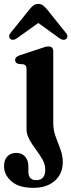

<svg xmlns="http://www.w3.org/2000/svg" viewBox="-50 -696 353 948"><path d="M213 -87.5Q213 -53 224.8 -21.5Q236.5 10 248.2 41Q260 72 260 104.5Q260 162 220.5 196.8Q181 231.5 114 231.5Q43.5 231.5 6.8 199.5Q-30 167.5 -30 124.5Q-30 92.5 -13.2 75.8Q3.5 59 30.5 59Q57.5 59 73.8 77.2Q90 95.5 90 125V151Q90 193.5 128.5 193.5Q173.5 193.5 173.5 141Q173.5 115.5 159.5 91Q145.5 66.5 127.2 42.2Q109 18 95 -7.2Q81 -32.5 81 -60V-353Q81 -366 77.2 -371.2Q73.5 -376.5 65.5 -378.5L40.5 -380.5Q24.5 -385.5 24.5 -399.5Q24.5 -414.5 46 -422.5L147.5 -456Q162 -461 171.2 -463.8Q180.5 -466.5 190 -466.5Q213 -466.5 213 -441.5ZM277.5 -504.5Q264 -493 244 -507L139 -582.5L33.5 -507Q14 -493 0 -504.5Q-4.5 -508.5 -4.8 -516.5Q-5 -524.5 2.5 -534L96 -650Q106 -662.5 115.8 -669.5Q125.5 -676.5 139 -676.5Q152.5 -676.5 162 -669.5Q171.5 -662.5 182 -650L275 -534Q283 -524.5 282.8 -516.5Q282.5 -508.5 277.5 -504.5Z"/></svg>

Font: Fraunces 72pt S050 SemiBold
Style: Regular
Weight: 600
Version: Version 1.000; ttfautohint (v1.8.3)